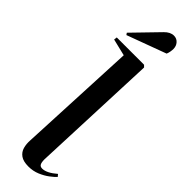

<svg xmlns="http://www.w3.org/2000/svg" viewBox="-335 -970 975 975"><g transform="rotate(45 153.0 -482.5)"><path d="M106 -728 15 -750 17 -767H213L223 -757L195 -70Q195 -48 200.5 -38Q206 -28 220 -28Q252 -28 296 -66L306 -54Q295 -42 274 -26Q253 -10 224.5 2Q196 14 163 14Q126 14 106.5 0Q87 -14 80.5 -37Q74 -60 76 -88ZM166 -954Q190 -979 216 -979Q236 -979 249 -964.5Q262 -950 262 -929Q262 -920 260 -908.5Q258 -897 254 -888L43 -810L36 -820Z"/></g></svg>

Font: Literata 72pt SemiBold
Style: Italic
Weight: 600
Italic angle: -2°
Designer: Latin by Veronika Burian and Jose Scaglione. Greek by Irene Vlachou. Cyrillic by Vera Evstafieva
Foundry: TypeTogether
Version: Version 3.002